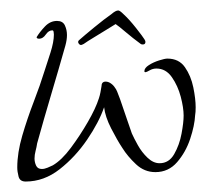

<svg xmlns="http://www.w3.org/2000/svg" viewBox="-20 -334 395 367"><path d="M29 13Q18 13 15.5 3.5Q13 -6 13 -14Q13 -42 22.5 -74.5Q32 -107 44.5 -139.5Q57 -172 65 -198Q70 -213 76.5 -233.5Q83 -254 83 -268Q83 -270 82.5 -273Q82 -276 80 -276Q73 -276 67.5 -268Q62 -260 55 -260Q50 -260 50 -263Q56 -273 66 -283.5Q76 -294 89 -294Q100 -294 104 -285.5Q108 -277 108 -267Q108 -258 105 -247Q92 -201 78 -154Q64 -107 51 -60Q50 -53 48 -45.5Q46 -38 46 -31Q46 -24 49 -17.5Q52 -11 60 -11Q65 -11 71 -13.5Q77 -16 81 -18Q98 -28 115.5 -51.5Q133 -75 148 -101Q163 -127 169 -146Q171 -152 172 -157.5Q173 -163 174 -169Q174 -178 182 -178Q187 -178 192 -174.5Q197 -171 200 -166Q203 -163 209.5 -144.5Q216 -126 222.5 -106.5Q229 -87 232 -79Q236 -70 243.5 -56.5Q251 -43 262 -32.5Q273 -22 285 -22Q303 -22 313 -39.5Q323 -57 327 -78.5Q331 -100 331 -113Q331 -128 325.5 -149Q320 -170 308.5 -186.5Q297 -203 279 -203Q272 -203 266 -199.5Q260 -196 258 -196Q256 -196 256 -198Q256 -204 264.5 -209.5Q273 -215 284 -218.5Q295 -222 300 -222Q322 -222 333.5 -205.5Q345 -189 349.5 -167Q354 -145 354 -129Q354 -119 353 -114Q352 -94 343.5 -68.5Q335 -43 318.5 -24Q302 -5 277 -5Q256 -5 240 -20Q224 -35 214 -51Q204 -66 192.5 -88.5Q181 -111 179 -129Q169 -100 146.5 -67Q124 -34 94 -10.5Q64 13 29 13ZM140 -250Q136 -248 135 -248Q132 -248 130 -251.5Q128 -255 132 -258Q141 -266 160.5 -282Q180 -298 193 -307Q201 -314 206 -314Q209 -314 216 -307Q227 -297 240 -280.5Q253 -264 256 -259Q258 -256 258 -254Q258 -249 253 -249Q250 -249 249 -250Q234 -261 220.5 -272.5Q207 -284 201 -288Q196 -285 184 -277.5Q172 -270 159.5 -262.5Q147 -255 140 -250Z"/></svg>

Font: Sassy Frass
Style: Regular
Weight: 400
Designer: Robert E. Leuschke
Foundry: Robert E. Leuschke
Version: Version 1.010; ttfautohint (v1.8.3)